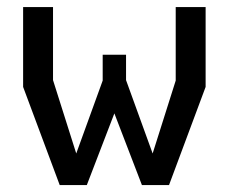

<svg xmlns="http://www.w3.org/2000/svg" viewBox="-20 -534 660 554"><path d="M46.7 -283.2V-513.7H133V-302.8L209.3 -61.8L189.5 -62.2L276.3 -301.5V-376H343.7V-302.8L431 -62H411.2L487 -301.5V-513.7H573.3V-283.2L467.7 0H389.5L294.3 -247.7H325.7L230.5 0H152.3Z"/></svg>

Font: Monaspace Krypton Var ExLight
Style: Regular
Weight: 200
Designer: Riley Cran and the Lettermatic Team
Version: Version 1.200 (Monaspace Krypton Var)